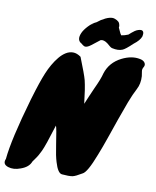

<svg xmlns="http://www.w3.org/2000/svg" viewBox="-126 -1036 939 1157"><g transform="rotate(10 343.0 -457.5)"><path d="M68 -388Q88 -455 100.5 -491.5Q113 -528 125 -557Q137 -586 152.5 -613Q168 -640 186.5 -662.5Q205 -685 226 -698Q247 -711 270 -711Q293 -711 318 -693Q358 -593 367 -559Q379 -509 389 -418Q398 -441 409.5 -466.5Q421 -492 432 -518Q463 -584 471 -618Q493 -688 562 -723Q622 -753 674 -742Q695 -738 703.5 -725Q712 -712 703.5 -698Q695 -684 697.5 -671.5Q700 -659 702 -642Q705 -596 686 -560.5Q667 -525 647 -472.5Q627 -420 606.5 -361Q586 -302 565 -241Q544 -180 524 -130Q480 -15 452 -3Q414 20 396 24Q373 28 331 24Q305 22 286 -43Q275 -78 266 -140Q250 -248 244 -259Q204 -129 187.5 -95Q171 -61 162.5 -50Q154 -39 142 -21Q129 15 80 32Q38 48 4 37Q-33 25 -18 -9Q-7 -129 68 -388ZM298 -836Q307 -856 329.5 -880Q352 -904 377 -915L400 -932Q455 -966 483 -954Q497 -949 505.5 -941Q514 -933 516 -913Q513 -909 517 -902Q521 -895 525.5 -883.5Q530 -872 537 -863Q558 -866 579 -875Q587 -882 595 -889Q603 -896 612.5 -902.5Q622 -909 633 -912.5Q644 -916 652 -915Q671 -911 664 -879Q655 -853 619 -826Q576 -785 559 -779Q534 -769 498 -777Q490 -778 481.5 -785.5Q473 -793 463 -801Q439 -819 420 -813Q408 -804 395 -793.5Q382 -783 370 -774Q343 -753 328 -760Q319 -764 311 -772Q277 -789 298 -836ZM351 -898Q348 -895 351.5 -897.5Q355 -900 362 -904Z"/></g></svg>

Font: Knewave
Style: Regular
Weight: 400
Designer: Tyler Finck
Foundry: Tyler Finck
Version: Version 1.001